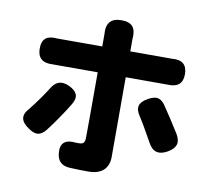

<svg xmlns="http://www.w3.org/2000/svg" viewBox="-89 -903 1159 1053"><g transform="rotate(10 490.0 -376.5)"><path d="M468 48Q413 48 359 45Q298 39 292 -22Q283 -107 374 -96Q382 -96 390 -96Q409 -96 416 -103Q423 -110 424 -129Q425 -157 425 -497H190Q182 -497 174 -497Q89 -492 89 -571Q89 -612 111 -629Q131 -645 174 -641Q182 -641 190 -641H307H425V-707Q425 -708 425 -709Q417 -801 504 -801Q550 -801 568 -778Q586 -755 581 -708Q581 -707 581 -706V-641H792Q803 -641 813 -641Q898 -649 898 -569Q898 -492 814 -497Q804 -497 793 -497H581V-52Q581 -6 553 21Q524 48 468 48ZM772 -166Q744 -216 730 -240Q716 -265 693 -301Q671 -333 679 -358Q686 -381 722 -401Q752 -417 772 -415Q794 -412 813 -387Q855 -326 910 -238Q929 -204 921 -180Q913 -156 878 -136Q808 -97 772 -166ZM107 -127Q70 -152 66 -178.5Q62 -205 92 -237Q145 -304 183 -365Q219 -427 284 -396Q319 -379 327.5 -356.5Q336 -334 317 -302Q296 -266 260 -214Q232 -173 204 -137Q182 -110 159 -108Q137 -106 107 -127Z"/></g></svg>

Font: GenSenRounded TW H
Style: Regular
Weight: 900
Version: Version 1.501;PS 1;hotconv 16.6.51;makeotf.lib2.5.65220